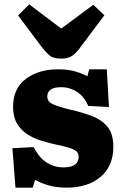

<svg xmlns="http://www.w3.org/2000/svg" viewBox="-20 -847 566 881"><path d="M51 14 37 -167 135 -172Q158 -125 193 -102Q228 -79 271 -79Q308 -79 324.5 -92Q341 -105 341 -128Q341 -151 316 -162Q291 -173 231 -185Q201 -192 168 -202Q135 -212 106 -230.5Q77 -249 58.5 -279.5Q40 -310 40 -357Q40 -441 98.5 -485Q157 -529 248 -529Q292 -529 326 -519Q360 -509 381 -497L389 -529H470L480 -356L385 -361Q365 -406 332 -426.5Q299 -447 261 -447Q197 -447 197 -404Q197 -381 221 -369.5Q245 -358 302 -344Q356 -332 401 -315Q446 -298 473 -265.5Q500 -233 500 -174Q500 -85 441.5 -35.5Q383 14 286 14Q238 14 202.5 3.5Q167 -7 141 -22L130 14ZM262 -578Q225 -578 208 -592Q191 -606 168 -636L63 -776L114 -827L261 -716L408 -825L459 -777L345 -625Q323 -596 304.5 -587Q286 -578 262 -578Z"/></svg>

Font: Literata 12pt ExtraBold
Style: Regular
Weight: 800
Designer: Latin by Veronika Burian and Jose Scaglione. Greek by Irene Vlachou. Cyrillic by Vera Evstafieva.
Foundry: TypeTogether
Version: Version 3.002